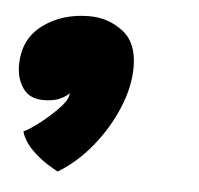

<svg xmlns="http://www.w3.org/2000/svg" viewBox="-43 -208 412 398"><g transform="rotate(5 163.0 -9.0)"><path d="M90.5 154.5Q85 152 68.2 141.5Q51.5 131 35 114.5Q18.5 98 12.5 78Q27 71 47 55.2Q67 39.5 83 22.8Q99 6 100.5 -4Q101.5 -7.5 101.5 -9.5Q94.5 -2 81.5 3.8Q68.5 9.5 48 9.5Q19.5 9.5 5.5 -10.2Q-8.5 -30 -8.5 -58Q-8.5 -112.5 31.5 -142.2Q71.5 -172 128 -172Q167.5 -172 198 -148.8Q228.5 -125.5 228.5 -75Q228.5 -34 210.2 10Q192 54 160.8 92.5Q129.5 131 90.5 154.5Z"/></g></svg>

Font: Grandstander
Style: Bold Italic
Weight: 700
Italic angle: -15°
Designer: Tyler Finck
Foundry: Etcetera Type Co
Version: Version 1.200; ttfautohint (v1.8.3)